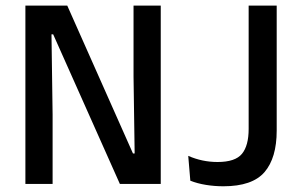

<svg xmlns="http://www.w3.org/2000/svg" viewBox="-20 -659 1078 688"><path d="M221 -639 456.5 -109H462.5L458.5 -385V-639H556V0H409.5L170.5 -536H164.5L168.5 -248.5V0H71V-639ZM780.5 8.5Q748.5 8.5 717.8 3.5Q687 -1.5 662 -11.5L654.5 -100.5Q679.5 -89.5 705.8 -84Q732 -78.5 759.5 -78.5Q823 -78.5 847 -107.8Q871 -137 871 -197V-639H971.5V-191Q971.5 -93 927.8 -42.2Q884 8.5 780.5 8.5Z"/></svg>

Font: Anek Latin Medium Medium
Style: Regular
Weight: 500
Version: Version 1.003